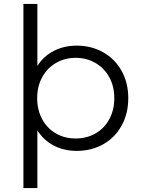

<svg xmlns="http://www.w3.org/2000/svg" viewBox="-20 -762 718 976"><path d="M632 -263Q632 -184 598 -123Q564 -62 504.5 -28.5Q445 5 370 5Q306 5 254.5 -21.5Q203 -48 170 -99V194H99V-742H170V-427Q202 -477 254 -503.5Q306 -530 370 -530Q444 -530 504 -496.5Q564 -463 598 -402Q632 -341 632 -263ZM561 -263Q561 -323 535.5 -369.5Q510 -416 465 -442Q420 -468 365 -468Q309 -468 264.5 -442Q220 -416 194.5 -369.5Q169 -323 169 -263Q169 -203 194.5 -156Q220 -109 264.5 -83.5Q309 -58 365 -58Q420 -58 465 -83.5Q510 -109 535.5 -156Q561 -203 561 -263Z"/></svg>

Font: Montserrat-Regular
Style: Regular
Weight: 400
Version: Version 7.200